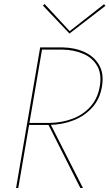

<svg xmlns="http://www.w3.org/2000/svg" viewBox="-20 -936 545 956"><path d="M232 -317 393 0H380L220 -317ZM191 -700 71 0H60L180 -700ZM182 -700H291Q353 -699 401.5 -676.5Q450 -654 474 -611.5Q498 -569 488 -507Q478 -444 440 -401.5Q402 -359 346.5 -337Q291 -315 226 -314H116L118 -324H227Q290 -325 343 -345.5Q396 -366 431.5 -406.5Q467 -447 477 -507Q487 -567 464.5 -607Q442 -647 396 -667.5Q350 -688 290 -689H180ZM498 -915 505 -907 326 -769 194 -908 202 -916 327 -781Z"/></svg>

Font: Jost Thin
Style: Italic
Weight: 200
Italic angle: -5°
Version: Version 3.710